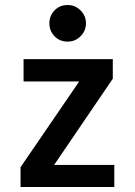

<svg xmlns="http://www.w3.org/2000/svg" viewBox="-20 -762 540 766"><path d="M436 -104V-16H62V-95L296 -437H74V-526H430V-448L196 -104ZM250 -742Q280 -742 301.5 -720.5Q323 -699 323 -669Q323 -639 301.5 -617.5Q280 -596 250 -596Q218 -596 197.5 -617.5Q177 -639 177 -669Q177 -699 197.5 -720.5Q218 -742 250 -742Z"/></svg>

Font: D2Coding ligature
Style: Bold
Weight: 700
Monospace: yes
Designer: Yong-Rak Park; Jeong-Hwan Yoon; Sang-Min Lee;
Foundry: NHN Corporation
Version: Version 1.3.2; Build 20180524